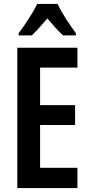

<svg xmlns="http://www.w3.org/2000/svg" viewBox="-20 -957 458 977"><path d="M273 -937H169C151 -897 108 -832 75 -788V-777H142C163 -797 191 -828 221 -863C250 -829 276 -799 301 -777H366V-788C331 -836 294 -892 273 -937ZM374 0V-103H184V-321H362V-422H184V-613H374V-714H68V0Z"/></svg>

Font: Noto Sans Khmer ExtraCondensed SemiBold
Style: Regular
Weight: 600
Width: 2
Designer: Danh Hong and the Monotype Design Team
Foundry: Monotype Imaging Inc.
Version: Version 2.004